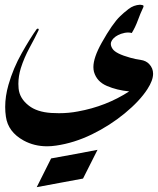

<svg xmlns="http://www.w3.org/2000/svg" viewBox="-20 -606 656 796"><path d="M78.1 -23.4Q13.2 -59.1 4.4 -122.6Q1.5 -142.1 1.5 -162.6Q1.5 -207 15.1 -254.4Q34.7 -323.2 70.6 -386.5Q106.4 -449.7 131.8 -484.9Q133.8 -487.3 136.2 -487.3Q137.2 -487.3 138.7 -486.8Q140.6 -486.3 140.6 -483.9Q140.6 -482.4 139.6 -480Q125 -449.2 102.5 -408Q80.1 -366.7 66.4 -323.7Q56.2 -290.5 56.2 -258.3Q56.2 -248.5 57.1 -239.3Q61 -197.8 99.6 -168Q133.3 -141.6 192.4 -137.7Q208.5 -136.7 224.6 -136.7Q265.6 -136.7 303.2 -144Q419.9 -165 515.6 -227.1Q464.8 -231.9 423.1 -249.8Q381.3 -267.6 369.6 -308.1Q367.2 -317.4 367.2 -328.1Q367.2 -367.2 401.9 -429.2Q446.3 -508.3 478 -538.6Q491.7 -552.2 512.9 -568.6Q534.2 -585 560.5 -586.4Q563.5 -586.4 570.3 -585Q575.2 -584 575.2 -580.1Q575.2 -578.1 574.2 -576.2Q561.5 -549.3 551.3 -521.2Q541 -493.2 526.4 -469.2Q519 -471.2 511.2 -471.2Q497.6 -471.2 481.9 -465.8Q456.1 -456.5 444.8 -439.9Q439.5 -432.1 439.5 -423.8Q439.5 -414.1 446.8 -403.3Q460 -383.3 520 -366.7Q540.5 -360.8 563 -357.7Q585.4 -354.5 598.6 -340.3Q614.7 -323.2 614.7 -300.3Q614.7 -272.9 591.3 -236.8Q559.6 -187.5 497.3 -136.2Q435.1 -85 361.3 -49.1Q287.6 -13.2 212.4 -2.4Q192.9 0.5 175.3 0.5Q122.1 0.5 78.1 -23.4ZM324.2 134.3Q275.9 143.1 228 152.1Q180.2 161.1 132.3 169.9L191.9 50.8Q296.4 32.2 384.3 15.1Z"/></svg>

Font: Aref Ruqaa
Style: Regular
Weight: 400
Designer: Abdullah Aref
Version: Version 1.002